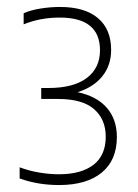

<svg xmlns="http://www.w3.org/2000/svg" viewBox="-20 -458 398 552"><path d="M150 74Q88.5 74 36.5 55V23Q64.5 33.5 93.5 38.2Q122.5 43 149.5 43Q213.5 43 248.8 15.8Q284 -11.5 284 -65Q284 -115 250.5 -144.2Q217 -173.5 146.5 -173.5H98.5V-205H119Q191.5 -205 229.5 -233.8Q267.5 -262.5 267.5 -313.5Q267.5 -407.5 151.5 -407.5Q95.5 -407.5 48 -388V-420Q68.5 -429 96.8 -433.5Q125 -438 152.5 -438Q223.5 -438 261.5 -406Q299.5 -374 299.5 -314.5Q299.5 -270 274 -238.5Q248.5 -207 203 -193Q258 -181.5 287 -148.2Q316 -115 316 -64Q316 2.5 272.5 38.2Q229 74 150 74Z"/></svg>

Font: Encode Sans Semi Condensed Thin
Style: Regular
Weight: 100
Width: 4
Designer: Multiple Designers
Foundry: Impallari Type
Version: Version 3.000; ttfautohint (v1.8.3) -l 8 -r 50 -G 200 -x 14 